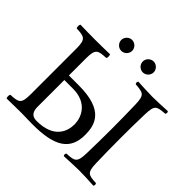

<svg xmlns="http://www.w3.org/2000/svg" viewBox="-198 -998 1193 1193"><g transform="rotate(45 398.0 -401.5)"><path d="M452 -759C452 -733 474 -711 500 -711C526 -711 548 -733 548 -759C548 -785 526 -807 500 -807C474 -807 452 -785 452 -759ZM263 -759C263 -733 285 -711 311 -711C337 -711 359 -733 359 -759C359 -785 337 -807 311 -807C285 -807 263 -785 263 -759ZM694 -110C692 -192.5 691 -238 691 -321C691 -404 691.5 -453 694 -537C696.5 -620 710.5 -623 780.5 -628C786.5 -634 786.5 -645 780.5 -651C743.5 -649 681 -646 651 -646C621 -646 553.5 -649 521.5 -651C515.5 -645 515.5 -634 521.5 -628C591.5 -622 607 -620 609 -537C611 -454 612 -405 612 -322C612 -239 611 -193 609 -110C607 -27 591.5 -22 521.5 -19C515.5 -13 515.5 -2 521.5 4C560.5 2 621.5 -1 651.5 -1C681.5 -1 739.5 1 780.5 4C786.5 -2 786.5 -13 780.5 -19C710.5 -22 696 -27 694 -110ZM246 -31C198 -31 189 -65 189 -98V-333H264C392 -333 429 -243 429 -183C429 -121 398 -31 246 -31ZM104 -122C104 -39 87 -34 17 -31C11 -25 11 -4 17 2C66 1 96 0 147 0C176 0 208 2 244 2C435.5 2 522 -49.9 522 -183C522 -272 496 -373 277 -373H189V-523C189 -606 206 -611 276 -614C282 -620 282 -641 276 -647C227 -646 197 -645 146 -645C96 -645 67 -646 17 -647C11 -641 11 -620 17 -614C87 -611 104 -606 104 -523Z"/></g></svg>

Font: Libertinus Serif Display
Style: Regular
Weight: 400
Designer: Philipp H. Poll
Foundry: Khaled Hosny
Version: Version 6.1